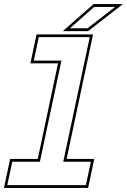

<svg xmlns="http://www.w3.org/2000/svg" viewBox="-54 -918 621 938"><path d="M-34.5 0 -4.5 -141.5H130.5L229.5 -608.5H94.5L124.5 -750H400.5L271.5 -141.5H406.5L376.5 0ZM-18.5 -13.5H365.5L390 -128H255L384.5 -736.5H135.5L111 -622H246L141 -128H6ZM253 -766 403 -898H546.5L376.5 -766ZM288 -780H374L508 -884H406Z"/></svg>

Font: Tourney Thin
Style: Italic
Weight: 100
Italic angle: -12°
Designer: Tyler Finck
Foundry: Etcetera Type Co
Version: Version 1.015